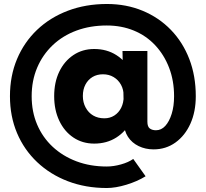

<svg xmlns="http://www.w3.org/2000/svg" viewBox="-20 -735 1033 964"><path d="M516 209Q410 209 321 175Q232 141 166.5 79Q101 17 65.5 -67Q30 -151 30 -252Q30 -354 65.5 -438.5Q101 -523 166 -585Q231 -647 320.5 -681Q410 -715 517 -715Q614 -715 696 -681Q778 -647 838 -585Q898 -523 930.5 -438.5Q963 -354 963 -252H854Q854 -330 829 -395Q804 -460 759 -508Q714 -556 652 -581.5Q590 -607 516 -607Q433 -607 364 -581.5Q295 -556 244.5 -508Q194 -460 166.5 -395Q139 -330 139 -252Q139 -174 166.5 -109.5Q194 -45 244.5 2Q295 49 364 75Q433 101 516 101Q550 101 587.5 90.5Q625 80 649 63L711 150Q669 176 614.5 192.5Q560 209 516 209ZM453 -14Q394 -14 348.5 -44.5Q303 -75 277.5 -129Q252 -183 252 -252Q252 -322 277.5 -375Q303 -428 348.5 -458.5Q394 -489 453 -489Q516 -489 564 -458.5Q612 -428 640 -375Q668 -322 668 -252Q668 -183 640 -129Q612 -75 564 -44.5Q516 -14 453 -14ZM504 -141Q532 -141 554 -155Q576 -169 588.5 -194Q601 -219 601 -252Q601 -285 587.5 -309.5Q574 -334 550.5 -348Q527 -362 497 -362Q467 -362 444.5 -348.5Q422 -335 409 -310.5Q396 -286 396 -253Q396 -221 410 -195Q424 -169 448 -155Q472 -141 504 -141ZM751 15Q710 15 676 -1.5Q642 -18 622.5 -48Q603 -78 603 -116L720 -124Q720 -99 732 -90Q744 -81 763 -81Q790 -81 810 -103Q830 -125 842 -163.5Q854 -202 854 -252H963Q963 -174 936 -114Q909 -54 861 -19.5Q813 15 751 15ZM603 -116 595 -479H720V-124Z"/></svg>

Font: Figtree Light ExtraBold
Style: Regular
Weight: 800
Version: Version 2.001;gftools[0.9.30]